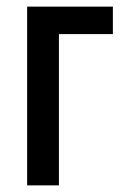

<svg xmlns="http://www.w3.org/2000/svg" viewBox="-20 -560 372 580"><path d="M62 0V-540H321V-457H158V0Z"/></svg>

Font: Noto Sans ExtraCondensed Medium
Style: Regular
Weight: 500
Width: 2
Designer: Monotype Design Team
Foundry: Monotype Imaging Inc.
Version: Version 2.013; ttfautohint (v1.8.4.7-5d5b)